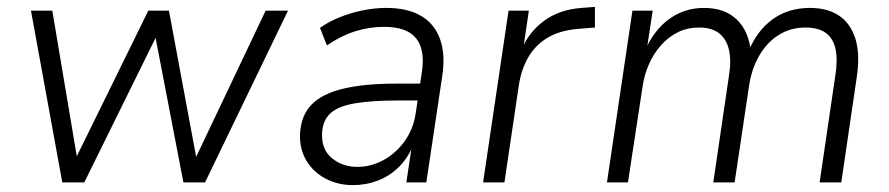

<svg xmlns="http://www.w3.org/2000/svg" viewBox="-20 -530 2585 558"><path d="M161 0 70 -499H132L207 -53H192L411 -499H471L554 -53H540L752 -499H817L576 0H513L426 -452H448L225 0Z M1006 8Q962 8 926 -11Q890 -30 870 -64Q850 -98 852 -142Q855 -195 886 -226.5Q917 -258 978.5 -272.5Q1040 -287 1132 -287H1212L1204 -238H1140Q1059 -238 1010.5 -229.5Q962 -221 940 -200.5Q918 -180 916 -143Q914 -95 945 -70Q976 -45 1018 -45Q1058 -45 1094 -64.5Q1130 -84 1155.5 -119Q1181 -154 1188 -200L1206 -320Q1216 -386 1189 -419Q1162 -452 1097 -452Q1053 -452 1012 -439Q971 -426 930 -398L910 -449Q935 -467 967.5 -480Q1000 -493 1034.5 -500Q1069 -507 1103 -507Q1164 -507 1203.5 -484Q1243 -461 1259 -416Q1275 -371 1265 -307L1219 0H1161L1178 -114H1183Q1168 -74 1141 -46.5Q1114 -19 1079 -5.5Q1044 8 1006 8Z M1384 0 1458 -499H1517L1500 -384H1495Q1516 -436 1560.5 -469Q1605 -502 1670 -507L1709 -510V-450L1658 -446Q1605 -441 1570 -419.5Q1535 -398 1515 -363Q1495 -328 1488 -283L1446 0Z M1744 0 1818 -499H1877L1859 -382H1854Q1880 -442 1924.5 -474.5Q1969 -507 2026 -507Q2086 -507 2121 -473.5Q2156 -440 2162 -381L2156 -382Q2180 -441 2225.5 -474Q2271 -507 2334 -507Q2385 -507 2418.5 -484.5Q2452 -462 2466 -417.5Q2480 -373 2470 -306L2425 0H2362L2407 -306Q2415 -354 2408.5 -386Q2402 -418 2380.5 -434Q2359 -450 2320 -450Q2277 -450 2242.5 -428Q2208 -406 2185.5 -366.5Q2163 -327 2156 -274L2115 0H2053L2098 -306Q2106 -354 2098.5 -385.5Q2091 -417 2069.5 -433.5Q2048 -450 2012 -450Q1978 -450 1950.5 -436.5Q1923 -423 1901.5 -399Q1880 -375 1866 -343.5Q1852 -312 1847 -275L1805 0Z"/></svg>

Font: Nunitoga
Style: Light Italic
Weight: 300
Italic angle: -9°
Designer: Vernon Adams
Foundry: Vernon Adams
Version: Version 1.0